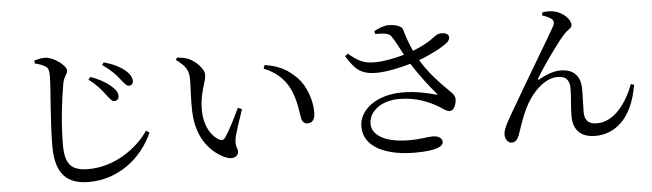

<svg xmlns="http://www.w3.org/2000/svg" viewBox="-50 -967 4099 1207"><g transform="rotate(-5 2000.0 -364.0)"><path d="M771 -536C788 -536 798 -547 798 -564C798 -588 783 -612 754 -635C728 -657 686 -679 626 -696L614 -680C665 -646 698 -611 720 -582C743 -554 754 -536 771 -536ZM671 -448C688 -448 699 -458 700 -475C701 -497 688 -519 661 -542C633 -567 589 -593 533 -612L521 -596C571 -558 598 -525 621 -494C642 -467 654 -448 671 -448ZM468 45C654 45 803 -72 874 -231L853 -245C781 -138 637 -36 473 -36C360 -36 325 -82 325 -205C325 -335 344 -490 361 -585C370 -633 392 -642 392 -665C392 -697 315 -755 262 -757C242 -758 220 -753 193 -746V-727C221 -720 242 -713 258 -702C276 -691 281 -678 281 -637C281 -575 258 -350 258 -198C258 -22 332 45 468 45Z M1338 -34C1385 -15 1418 -33 1418 -65C1418 -90 1402 -93 1409 -142C1413 -174 1443 -258 1466 -327L1441 -338C1411 -275 1376 -204 1344 -157C1335 -144 1323 -142 1308 -149C1268 -169 1214 -231 1214 -346C1214 -455 1254 -516 1254 -562C1254 -605 1199 -653 1159 -671C1137 -680 1112 -683 1087 -686L1079 -672C1145 -623 1157 -594 1157 -539C1157 -487 1150 -413 1153 -339C1159 -156 1259 -68 1338 -34ZM1869 -202C1901 -202 1917 -224 1917 -270C1917 -340 1888 -435 1830 -493C1780 -542 1729 -577 1631 -591L1624 -569C1694 -541 1748 -496 1780 -433C1818 -358 1823 -281 1831 -238C1836 -214 1851 -202 1869 -202Z M2333 -481C2398 -482 2483 -501 2545 -519C2592 -446 2646 -374 2693 -320C2701 -311 2699 -310 2688 -312C2645 -325 2568 -344 2476 -344C2321 -344 2204 -261 2204 -152C2204 -19 2351 40 2525 40C2656 40 2705 18 2705 -12C2705 -39 2678 -52 2644 -52C2608 -52 2572 -41 2498 -41C2346 -41 2263 -92 2263 -165C2263 -245 2345 -305 2455 -305C2560 -305 2642 -270 2699 -236C2728 -218 2744 -202 2768 -202C2794 -202 2810 -245 2809 -275C2808 -294 2800 -305 2776 -328C2716 -386 2650 -457 2602 -537C2683 -567 2757 -607 2787 -633C2803 -647 2807 -667 2797 -680C2784 -694 2754 -696 2734 -690C2707 -678 2677 -640 2569 -599C2545 -649 2532 -692 2518 -739C2513 -759 2472 -773 2429 -773C2402 -773 2370 -761 2337 -743L2341 -725C2398 -724 2427 -724 2444 -698C2465 -667 2487 -623 2510 -579C2451 -562 2377 -548 2328 -548C2252 -547 2220 -567 2158 -617L2141 -602C2193 -518 2229 -480 2333 -481Z M3665 34C3778 34 3898 -41 3935 -265L3915 -271C3872 -157 3792 -44 3682 -44C3629 -44 3604 -69 3604 -122C3604 -171 3608 -227 3607 -274C3604 -353 3562 -395 3480 -395C3442 -395 3396 -380 3345 -351C3337 -346 3333 -350 3338 -358C3379 -429 3477 -566 3521 -615C3547 -646 3576 -654 3576 -675C3576 -709 3530 -757 3474 -768C3455 -773 3423 -773 3401 -769L3396 -750C3414 -744 3441 -734 3455 -722C3467 -712 3471 -698 3459 -675C3424 -611 3273 -362 3192 -221C3139 -130 3096 -65 3096 -24C3096 6 3114 30 3137 30C3162 30 3174 13 3184 -11C3199 -50 3216 -110 3245 -172C3290 -265 3371 -356 3461 -356C3519 -356 3535 -321 3535 -278C3535 -218 3525 -159 3526 -100C3526 -12 3578 34 3665 34Z"/></g></svg>

Font: Source Han Serif SC Medium
Style: Regular
Weight: 500
Designer: Ryoko NISHIZUKA 西塚涼子 (kana & ideographs); Frank Grießhammer (Latin, Greek & Cyrillic); Wenlong ZHANG 张文龙 (bopomofo); San
Foundry: Adobe
Version: Version 2.003;hotconv 1.1.1;makeotfexe 2.6.0